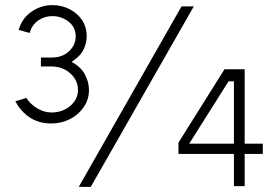

<svg xmlns="http://www.w3.org/2000/svg" viewBox="-20 -725 1088 751"><path d="M181 -242Q132 -242 96.5 -265.5Q61 -289 40 -329L83 -342Q99 -317 126 -301Q153 -285 181 -285Q224 -285 254.5 -310.5Q285 -336 285 -373Q285 -411 255 -438Q225 -465 181 -465H140V-500H182Q224 -500 250 -524.5Q276 -549 276 -583Q276 -619 248 -640.5Q220 -662 185 -662Q154 -662 129.5 -645Q105 -628 96 -596L53 -608Q66 -654 103.5 -679.5Q141 -705 185 -705Q221 -705 251.5 -689.5Q282 -674 300.5 -647Q319 -620 319 -583Q319 -556 306.5 -530.5Q294 -505 260 -483Q297 -463 312.5 -433Q328 -403 328 -373Q328 -336 307.5 -306Q287 -276 253.5 -259Q220 -242 181 -242ZM738 -700 335 6H288L690 -700ZM1008 -123H937V3H895V-123H678V-167L858 -454H937V-163H1008ZM895 -163V-407H874L720 -163Z"/></svg>

Font: Kulim Park Light
Style: Regular
Weight: 300
Designer: Noponies / Dale Sattler
Foundry: Noponies
Version: Version 1.000; ttfautohint (v1.8.3)